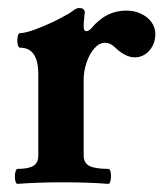

<svg xmlns="http://www.w3.org/2000/svg" viewBox="-20 -451 406 475"><path d="M29.8 -333Q25.4 -333 23.7 -342Q22 -351.1 23.7 -360.1Q25.4 -369.1 29.8 -369.1Q43.5 -369.1 70.3 -379.4Q97.2 -389.6 123.8 -403.1Q150.4 -416.5 159.7 -423.8Q168.5 -431.2 176.3 -431.2Q182.6 -431.2 185.8 -428.7Q189 -426.3 189.9 -420.9Q189.5 -417.5 189 -414.6Q188.5 -411.6 188.5 -408.7Q187 -396.5 187 -384.8Q187 -379.4 188.7 -376.7Q190.4 -374 193.8 -374Q197.3 -374 200.9 -376.5Q204.6 -378.9 207.5 -382.8Q226.6 -404.8 247.3 -414.8Q268.1 -424.8 293 -424.8Q312 -424.8 328.4 -417.2Q344.7 -409.7 354.5 -396.5Q364.3 -383.3 364.3 -366.7Q364.3 -350.1 357.2 -336.9Q350.1 -323.7 338.6 -316.4Q327.1 -309.1 314 -309.1Q301.8 -309.1 289.3 -315.4Q276.9 -321.8 264.2 -334Q258.8 -339.4 252.7 -342.3Q246.6 -345.2 240.2 -345.2Q225.6 -345.2 213.4 -331.3Q201.2 -317.4 194.1 -296.1Q187 -274.9 187 -254.9V-84.5H74.7V-268.1Q74.7 -333 29.8 -333ZM23.4 -33.2Q49.8 -33.2 62.3 -40.5Q74.7 -47.9 74.7 -65.9V-98.6H187V-65.9Q187 -47.9 201.2 -40.5Q215.3 -33.2 248 -33.2Q252.4 -33.2 253.9 -23.9Q255.4 -14.6 253.7 -5.4Q252 3.9 248 3.9Q198.7 0 135.7 0Q73.7 0 23.4 3.9Q19 3.9 17.6 -5.4Q16.1 -14.6 17.8 -23.9Q19.5 -33.2 23.4 -33.2Z"/></svg>

Font: Junicode Two Beta VF
Style: Regular
Weight: 400
Designer: Peter S. Baker
Foundry: Briery Creek Software
Version: Version 1.031 beta; ttfautohint (v1.8.1.43-b0c9)